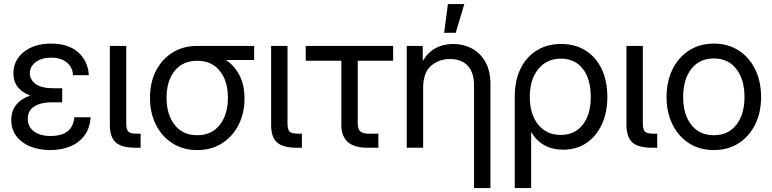

<svg xmlns="http://www.w3.org/2000/svg" viewBox="-20 -748 3908 972"><path d="M234.4 11.7Q178.2 11.7 133.5 -6.3Q88.9 -24.4 63 -58.6Q37.1 -92.8 37.1 -140.6Q37.1 -187 62.5 -218Q87.9 -249 133.3 -264.2Q92.3 -279.3 70.1 -307.4Q47.9 -335.4 47.9 -377Q47.9 -442.9 100.6 -485.1Q153.3 -527.3 238.8 -527.3Q325.2 -527.3 375.5 -483.4Q425.8 -439.5 429.7 -367.2H349.6Q347.7 -407.2 318.4 -431.6Q289.1 -456.1 238.8 -456.1Q189.9 -456.1 160.4 -433.3Q130.9 -410.6 130.9 -377Q130.9 -345.7 159.7 -323.5Q188.5 -301.3 249 -301.3H294.9V-230H241.2Q187.5 -230 154.1 -209.5Q120.6 -189 120.6 -146.5Q120.6 -106 151.9 -82.8Q183.1 -59.6 236.3 -59.6Q347.7 -59.6 356.4 -154.3H438.5Q435.1 -98.1 407.2 -61.3Q379.4 -24.4 334.5 -6.3Q289.6 11.7 234.4 11.7Z M668 0Q596.7 0 566.4 -26.6Q536.1 -53.2 536.1 -116.2V-515.6H619.1V-125Q619.1 -92.3 629.6 -81.8Q640.1 -71.3 671.9 -71.3H691.9V0Z M978.5 11.7Q907.2 11.7 853.3 -22.5Q799.3 -56.6 769.3 -116.5Q739.3 -176.3 739.3 -252.9Q739.3 -330.1 769.3 -389.2Q799.3 -448.2 853.3 -481.9Q907.2 -515.6 978.5 -515.6H1266.6V-444.3H1123.5Q1166.5 -416 1192.1 -367.2Q1217.8 -318.4 1217.8 -249Q1217.8 -174.8 1187.7 -115.7Q1157.7 -56.6 1104 -22.5Q1050.3 11.7 978.5 11.7ZM978.5 -440.4Q905.8 -440.4 864.5 -389.6Q823.2 -338.9 823.2 -252.9Q823.2 -168 864.3 -115.7Q905.3 -63.5 978.5 -63.5Q1051.8 -63.5 1092.8 -116Q1133.8 -168.5 1133.8 -252.9Q1133.8 -338.4 1092.5 -389.4Q1051.3 -440.4 978.5 -440.4Z M1484.4 0Q1413.1 0 1382.8 -26.6Q1352.5 -53.2 1352.5 -116.2V-515.6H1435.5V-125Q1435.5 -92.3 1446 -81.8Q1456.5 -71.3 1488.3 -71.3H1508.3V0Z M1839.8 0Q1708 0 1708 -116.2V-440.4H1527.8V-515.6H1970.2V-440.4H1791V-125Q1791 -95.2 1803.5 -83.3Q1815.9 -71.3 1847.7 -71.3H1895.5V0Z M2122.1 -301.8V0H2039.1V-515.6H2120.1V-439.9Q2147 -483.9 2185.8 -504.6Q2224.6 -525.4 2273.4 -525.4Q2325.7 -525.4 2368.7 -502.7Q2411.6 -480 2437.3 -434.6Q2462.9 -389.2 2462.9 -320.3V204.1H2379.9V-314.5Q2379.9 -381.3 2347.9 -415.3Q2315.9 -449.2 2257.8 -449.2Q2201.7 -449.2 2161.9 -414.6Q2122.1 -379.9 2122.1 -301.8ZM2228.5 -582 2247.6 -727.5H2330.6L2287.1 -582Z M2585.9 204.1V-258.8Q2585.9 -339.8 2615 -399.7Q2644 -459.5 2696.8 -492.4Q2749.5 -525.4 2820.3 -525.4Q2891.6 -525.4 2944.1 -492.4Q2996.6 -459.5 3025.6 -399.4Q3054.7 -339.4 3054.7 -257.8Q3054.7 -178.2 3026.6 -117.9Q2998.5 -57.6 2948.2 -23.9Q2897.9 9.8 2831.1 9.8Q2724.1 9.8 2669.9 -78.1H2668.9V204.1ZM2818.4 -64.9Q2889.6 -64.9 2930.2 -116.5Q2970.7 -168 2970.7 -257.8Q2970.7 -348.1 2930.4 -399.7Q2890.1 -451.2 2820.3 -451.2Q2748 -451.2 2705.1 -398.4Q2662.1 -345.7 2662.1 -257.8Q2662.1 -169.4 2704.6 -117.2Q2747.1 -64.9 2818.4 -64.9Z M3283.2 0Q3211.9 0 3181.6 -26.6Q3151.4 -53.2 3151.4 -116.2V-515.6H3234.4V-125Q3234.4 -92.3 3244.9 -81.8Q3255.4 -71.3 3287.1 -71.3H3307.1V0Z M3593.8 11.7Q3522.5 11.7 3468.5 -22.7Q3414.6 -57.1 3384.5 -117.7Q3354.5 -178.2 3354.5 -256.8Q3354.5 -335.9 3384.5 -397Q3414.6 -458 3468.5 -492.7Q3522.5 -527.3 3593.8 -527.3Q3665.5 -527.3 3719.2 -492.7Q3772.9 -458 3803 -397Q3833 -335.9 3833 -256.8Q3833 -178.2 3803 -117.7Q3772.9 -57.1 3719.2 -22.7Q3665.5 11.7 3593.8 11.7ZM3593.8 -63.5Q3667 -63.5 3708 -116.5Q3749 -169.4 3749 -256.8Q3749 -345.2 3707.8 -398.7Q3666.5 -452.1 3593.8 -452.1Q3521 -452.1 3479.7 -398.9Q3438.5 -345.7 3438.5 -256.8Q3438.5 -168.9 3479.5 -116.2Q3520.5 -63.5 3593.8 -63.5Z"/></svg>

Font: Inter Display
Style: Regular
Weight: 400
Designer: Rasmus Andersson
Foundry: rsms
Version: Version 4.001;git-9221beed3